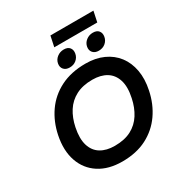

<svg xmlns="http://www.w3.org/2000/svg" viewBox="-226 -1165 1265 1338"><g transform="rotate(-30 406.5 -496.0)"><path d="M370 10Q260 10 185 -38.5Q110 -87 80 -173.5Q50 -260 73 -373Q93 -471 146 -547Q199 -623 284.5 -666.5Q370 -710 487 -710Q567 -710 629 -682Q691 -654 730 -603Q769 -552 782 -481.5Q795 -411 777 -326Q757 -228 704 -152Q651 -76 567.5 -33Q484 10 370 10ZM379 -111Q458 -111 512 -139.5Q566 -168 599 -220Q632 -272 646 -340Q664 -423 646.5 -478.5Q629 -534 584 -561.5Q539 -589 472 -589Q394 -589 339.5 -560.5Q285 -532 252 -480.5Q219 -429 205 -360Q188 -277 205 -221.5Q222 -166 267 -138.5Q312 -111 379 -111ZM380 -741Q349 -741 333 -759.5Q317 -778 322 -806Q327 -834 350.5 -852.5Q374 -871 405 -871Q437 -871 451.5 -852.5Q466 -834 461 -806Q456 -778 434 -759.5Q412 -741 380 -741ZM614 -741Q583 -741 567 -759.5Q551 -778 556 -806Q561 -834 584.5 -852.5Q608 -871 639 -871Q671 -871 685.5 -852.5Q700 -834 695 -806Q690 -778 668 -759.5Q646 -741 614 -741ZM356 -917 374 -1002H720L702 -917Z"/></g></svg>

Font: REM Medium
Style: Italic
Weight: 500
Italic angle: -11°
Designer: Octavio Pardo
Foundry: Ashler Design
Version: Version 1.005;gftools[0.9.28]